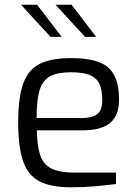

<svg xmlns="http://www.w3.org/2000/svg" viewBox="-20 -787 581 813"><path d="M280 6Q196 6 147.5 -19Q99 -44 78 -104Q57 -164 57 -268Q57 -374 78.5 -433.5Q100 -493 149 -517Q198 -541 281 -541Q352 -541 396.5 -525Q441 -509 462.5 -470.5Q484 -432 484 -364Q484 -317 465.5 -288.5Q447 -260 412.5 -247.5Q378 -235 331 -235H136Q137 -170 150 -130.5Q163 -91 197.5 -73.5Q232 -56 299 -56H471V-8Q425 -2 381 2Q337 6 280 6ZM135 -287H325Q370 -287 391.5 -303.5Q413 -320 413 -363Q413 -409 399.5 -434.5Q386 -460 357.5 -470.5Q329 -481 281 -481Q225 -481 193 -464.5Q161 -448 148 -406Q135 -364 135 -287ZM340 -631 215 -767H283L387 -631ZM194 -631 69 -767H137L241 -631Z"/></svg>

Font: Exo Thin
Style: Regular
Weight: 400
Version: Version 2.000